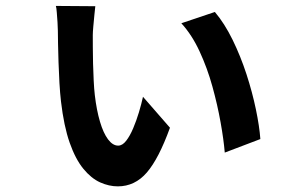

<svg xmlns="http://www.w3.org/2000/svg" viewBox="-20 -602 1040 664"><path d="M309.6 -580.5Q308.8 -572.6 306.6 -552.1Q304.4 -531.6 302.7 -510.8Q300.9 -490.1 300.9 -481.1Q300.9 -465.4 301 -439Q301.1 -412.6 301.8 -382.6Q302.5 -352.6 304 -323.6Q305.4 -294.6 307.9 -273.1Q314 -221 325.7 -181.4Q337.4 -141.7 353.6 -120.1Q369.9 -98.4 388.7 -98.4Q403.4 -98.4 416.4 -115.2Q429.4 -131.9 440.6 -158.4Q451.8 -184.8 460.5 -213.8Q469.2 -242.8 474.5 -267.3L567.8 -160.3Q529.1 -53.3 487.8 -5.4Q446.4 42.5 387.4 42.5Q356.9 42.5 326.2 28.7Q295.4 14.8 268.2 -18.4Q241 -51.6 220.9 -108.6Q200.9 -165.7 190.9 -251.2Q187.7 -279.1 185.6 -314.7Q183.5 -350.3 182.4 -386.1Q181.3 -421.8 180.7 -451.2Q180.1 -480.6 180.1 -496Q180.1 -507.1 178.9 -524.9Q177.7 -542.6 176.4 -559.1Q175.2 -575.5 173.2 -581.5ZM723.1 -560.6Q756.7 -520.9 784.4 -464.3Q812.1 -407.7 832.5 -345.1Q852.8 -282.5 865 -223.7Q877.2 -165 880.4 -121.1L757.3 -74.3Q753.6 -119.1 742.9 -178.8Q732.3 -238.6 714.6 -302.7Q696.9 -366.7 670.2 -424.3Q643.6 -481.8 607.1 -521.6Z"/></svg>

Font: Noto Sans TC Thin
Style: Regular
Weight: 100
Designer: Ryoko NISHIZUKA 西塚涼子 (kana, bopomofo & ideographs); Paul D. Hunt (Latin, Greek & Cyrillic); Sandoll Communications 산돌커뮤니
Foundry: Adobe
Version: Version 2.004-H2;hotconv 1.0.118;makeotfexe 2.5.65603